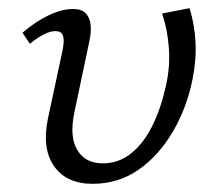

<svg xmlns="http://www.w3.org/2000/svg" viewBox="-20 -441 537 469"><path d="M206 8Q143 8 112.5 -34.5Q82 -77 97 -151L133 -319Q135 -329 135.5 -339.5Q136 -350 132 -357.5Q128 -365 115 -365Q103 -365 87 -357Q71 -349 53 -334L35 -361Q66 -388 98.5 -403.5Q131 -419 158 -419Q180 -419 190 -408Q200 -397 201.5 -379Q203 -361 198 -339L162 -168Q149 -108 168.5 -75Q188 -42 231 -42Q270 -42 300.5 -66.5Q331 -91 352 -133.5Q373 -176 385 -230Q396 -278 392.5 -324Q389 -370 376 -408L443 -421Q455 -383 457.5 -339Q460 -295 450 -246Q436 -177 402 -119Q368 -61 318.5 -26.5Q269 8 206 8Z"/></svg>

Font: Ysabeau Infant
Style: Italic
Weight: 400
Italic angle: -12°
Designer: Christian Thalmann (Catharsis Fonts)
Version: Version 2.001;gftools[0.9.30]; featfreeze: ss01,ss02,lnum